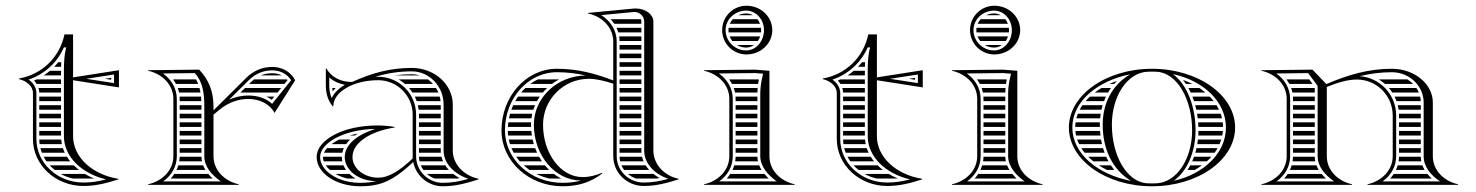

<svg xmlns="http://www.w3.org/2000/svg" viewBox="-20 -645 5150 670"><path d="M346.4 -370 368 -366.7V-373.3ZM308.3 -22C297.1 -26.6 286.4 -32 276.4 -38H192C205 -30.8 219.2 -25.4 234.4 -22ZM225 -82C220.8 -87.1 217.1 -92.5 213.7 -98H132.4C135.3 -92.5 138.6 -87.1 142.3 -82ZM237.6 -68H153.6C158.9 -62.3 164.7 -56.9 170.9 -52H255.8C249.3 -57 243.2 -62.4 237.6 -68ZM193.5 -158H117C117.1 -152.6 117.5 -147.3 118.2 -142H195.9C194.8 -147.2 194 -152.6 193.5 -158ZM199.7 -128H120.9C122.3 -122.5 124 -117.2 126 -112H206.1C203.6 -117.2 201.5 -122.5 199.7 -128ZM117 -202H193V-218H117ZM117 -188V-172H193V-188ZM117 -308V-292H193V-308ZM117 -278V-262H193V-278ZM117 -248V-232H193V-248ZM107.9 -352H193V-368H108C105 -366.6 102 -365.2 98.9 -363.9C102.3 -360.1 105.3 -356.2 107.9 -352ZM114.3 -338C115.9 -333 116.8 -327.7 117 -322H193V-338ZM183.4 -428C178.9 -422.4 174.2 -417.1 169.3 -412H193.2C193.3 -417.4 193.5 -422.8 193.7 -428ZM154.3 -398C147.5 -392.2 140.4 -386.9 132.9 -382H193V-398ZM95 -160C95 -69 174 4 271 4C314.6 4 351.1 -5.7 393 -19V-21C303.9 -35.2 235 -95.1 235 -170V-365L395 -340V-400L235 -375V-525H205C188 -444 126 -385 46 -371V-369C72 -363 95 -345 95 -320ZM203 -170C203 -96.9 266.6 -38.7 350.5 -19C323.1 -12 299.2 -8 271 -8C179.9 -8 107 -76.4 107 -160V-320C107 -340.9 93.8 -357.7 79.9 -367.2C136.3 -386.5 179.7 -426.9 203 -479.7H211C204.4 -453.6 203.4 -430.6 203 -403.5ZM280.7 -370 378 -385V-355Z M849.1 -352H972.5L983.4 -365.5C982.7 -366.4 981.9 -367.2 981.2 -368H866.5C862.4 -364.8 858.4 -361.3 854.5 -357.4ZM835 -338 818.9 -322H948.4L961.3 -338ZM890.5 -382H963.1C953.6 -386.9 942.6 -389.4 930.2 -389.4C915.8 -389.4 902.7 -387 890.5 -382ZM937.2 -308H909.5C916.1 -304.8 922.3 -301.1 928.1 -296.7ZM607 -202H683V-218H607ZM607 -188V-172H683V-188ZM607 -158V-142H683V-158ZM607 -128V-112H683V-128ZM607 -292H682.6C682.4 -297.5 682 -302.8 681.5 -308H606.7C606.9 -305.4 607 -302.7 607 -300ZM607 -278V-262H683V-274C683 -275.3 683 -276.7 683 -278ZM607 -248V-232H683V-248ZM584 -368C587.8 -362.9 591.2 -357.6 594.1 -352H671.6C669.4 -357.6 666.9 -363 663.8 -368ZM600.3 -338C602.2 -332.8 603.7 -327.5 604.8 -322H679.6C678.7 -327.5 677.6 -332.8 676.2 -338ZM684.8 -82C683.7 -87.1 683.1 -92.5 683 -98H607C606.9 -92.6 606.4 -87.2 605.5 -82ZM688.9 -68H602.3C600.6 -62.5 598.5 -57.1 596.1 -52H696.9C693.7 -57.1 691.1 -62.5 688.9 -68ZM707 -38H588.3C584.6 -32.3 580.4 -26.9 575.9 -22H722.2C716.7 -27.2 711.5 -32.5 707 -38ZM585 -100C585 -52.2 547.9 -13.2 497 -2V0H813V-2C762.1 -13.2 725 -52.2 725 -100V-245.1L747 -263C778 -288.2 813.5 -299.7 846 -299.7C886.4 -299.7 922 -281.9 938 -251L1010 -365C994.2 -394.8 964.6 -411.4 930.2 -411.4C894.7 -411.4 864.4 -398.2 839 -373L725 -259.8V-274C725 -323.8 709.3 -366.7 675 -402L497 -400V-398C547.9 -386.8 585 -347.8 585 -300ZM597 -100V-300C597 -336.8 577 -368.7 548.6 -388.6L659.9 -389.9C687.9 -359.2 693 -318.7 693 -274V-100C693 -63.8 717.8 -35.3 750.6 -12H549.4C578.5 -32.7 597 -63.9 597 -100ZM779.7 -297.2 847.5 -364.5C870.9 -387.7 897.8 -399.4 930.2 -399.4C958.5 -399.4 981.6 -387 996 -365.2L929.6 -282.6C907.9 -302.4 878.7 -311.7 846 -311.7C824.5 -311.7 801.7 -307 779.7 -297.2Z M1358.4 -382H1444.5C1435.8 -384.6 1426.5 -386 1417 -386C1396.7 -386 1377.1 -384.6 1358.4 -382ZM1473.3 -368H1370.9C1378.9 -363.4 1386.4 -358 1393.3 -352H1491.1C1485.8 -358 1479.8 -363.4 1473.3 -368ZM1501.5 -338H1407.3C1411.7 -333 1415.7 -327.6 1419.4 -322H1509.8C1507.5 -327.6 1504.7 -333 1501.5 -338ZM1514.4 -308H1427.3C1429.9 -302.8 1432.1 -297.5 1434.1 -292H1517.4C1516.8 -297.5 1515.8 -302.8 1514.4 -308ZM1518 -202V-218H1442V-202ZM1518 -188H1442V-172H1518ZM1518 -158H1442V-142H1518ZM1518 -128H1442V-112H1518.3C1518.1 -114.6 1518 -117.3 1518 -120ZM1518 -278H1438.2C1439.4 -272.8 1440.4 -267.4 1441 -262H1518ZM1518 -248H1442C1442 -247 1442 -246 1442 -245V-232H1518ZM1526.1 -82C1523.8 -87.1 1522 -92.5 1520.6 -98H1442C1442.2 -92.5 1442.8 -87.2 1444 -82ZM1533.7 -68H1448.4C1450.8 -62.3 1453.8 -57 1457.3 -52H1546.3C1541.6 -57 1537.4 -62.4 1533.7 -68ZM1561.6 -38H1469.8C1477.6 -31.1 1486.6 -25.6 1496.6 -22H1576.8C1579.2 -22.5 1581.5 -22.9 1583.8 -23.4C1575.9 -27.7 1568.5 -32.6 1561.6 -38ZM1192.5 -22H1220.6C1212.8 -26.6 1205.7 -32 1199.5 -38H1150.8C1162.7 -31.2 1176.7 -25.7 1192.5 -22ZM1109.7 -82H1174.5C1173.5 -86.9 1173 -91.9 1173 -97C1173 -97.3 1173 -97.7 1173 -98H1107C1107 -97.7 1107 -97.3 1107 -97C1107 -92.1 1107.9 -87 1109.7 -82ZM1116.8 -68C1120.6 -62.5 1125.3 -57.1 1131 -52H1187.5C1184 -57 1181 -62.4 1178.7 -68ZM1199.8 -172H1218.3C1221.7 -174.5 1225.2 -176.8 1228.8 -179C1218.5 -177 1208.9 -174.7 1199.8 -172ZM1163.3 -158C1153.1 -153 1144.2 -147.6 1136.7 -142H1187.8C1191.8 -147.7 1196.4 -153 1201.5 -158ZM1121.2 -128C1116.5 -122.7 1112.9 -117.3 1110.5 -112H1174.5C1175.7 -117.6 1177.5 -122.9 1179.8 -128ZM1151.5 -338H1139.4C1139.7 -333.6 1140.2 -329.6 1140.7 -326.5C1144.3 -330.8 1147.9 -334.6 1151.5 -338ZM1420 -245V-92C1378 -52 1338.1 -25 1300 -25C1250.3 -25 1210 -57.3 1210 -97C1210 -149 1276.7 -188 1357 -200V-202C1335.8 -205.7 1317.6 -207.2 1296.1 -207.2C1179.6 -207.2 1085 -157.9 1085 -97C1085 -40.7 1153.1 5 1237 5C1265.3 5 1289.6 2.5 1316 -7C1348.7 -18.7 1380.7 -41 1422 -79.7C1431.4 -31.4 1474 5 1525 5C1569.6 5 1607 -5.4 1650 -19V-21C1598 -32.4 1560 -71.8 1560 -120V-280C1560 -350.7 1495.9 -408 1417 -408C1341.4 -408 1277.8 -390.2 1208.3 -358.9C1170.3 -358.9 1137.1 -374.5 1119 -406H1117V-349C1117 -320.4 1123.3 -295.5 1141 -274H1143C1143 -324.3 1213.2 -365.1 1299.7 -365.1C1366.1 -365.1 1420 -311.3 1420 -245ZM1183.4 -349.1C1162.4 -336.9 1146.2 -321.2 1137.4 -302.6C1131.3 -316.7 1129 -331.5 1129 -349V-374.8C1144.2 -361.3 1163 -352.9 1183.4 -349.1ZM1293 -13C1273.7 -8.5 1256.9 -7 1237 -7C1155.7 -7 1097 -51.3 1097 -97C1097 -144.4 1176.9 -193.2 1289.9 -195.2C1231.4 -176.9 1183 -142.9 1183 -97C1183 -50.6 1232.3 -13 1293 -13ZM1289.1 -376.9C1330.2 -389.3 1371.4 -396 1417 -396C1478.3 -396 1528 -344 1528 -280V-120C1528 -74.5 1564.8 -38.3 1614.4 -20.8C1582.8 -12 1557 -7 1525 -7C1473.7 -7 1432 -48.7 1432 -100V-245C1432 -317.9 1372.7 -377.1 1299.7 -377.1C1296.5 -377.1 1292.6 -377 1289.1 -376.9Z M1931.2 -368H1856.9C1847.6 -363.6 1838.6 -358.2 1830.2 -352H1906C1913.9 -357.9 1922.3 -363.3 1931.2 -368ZM1889.4 -338H1813.3C1808.1 -333 1803 -327.7 1798.3 -322H1874.3C1879 -327.6 1884 -333 1889.4 -338ZM1863.6 -308H1787.7C1784.2 -302.9 1780.9 -297.5 1777.8 -292H1853.8C1856.8 -297.5 1860.1 -302.8 1863.6 -308ZM1847 -278H1770.8C1768.4 -272.8 1766.2 -267.5 1764.3 -262H1841.1C1842.8 -267.4 1844.8 -272.8 1847 -278ZM1837.2 -248H1759.8C1758.4 -242.8 1757.1 -237.4 1756.1 -232H1834.4C1835.1 -237.4 1836 -242.8 1837.2 -248ZM1833.2 -218H1753.8C1753.1 -212.7 1752.6 -207.4 1752.3 -202H1833.1C1833 -204.7 1833 -207.3 1833 -210C1833 -212.7 1833.1 -215.3 1833.2 -218ZM1938.3 -22C1929.3 -26.6 1920.8 -31.9 1912.8 -38H1851.7C1865.8 -31 1881.1 -25.6 1897.1 -22ZM1871.1 -82C1867.6 -87.1 1864.3 -92.5 1861.2 -98H1781.4C1785.2 -92.5 1789.4 -87.1 1793.9 -82ZM1881.6 -68H1807.7C1814 -62.3 1820.7 -56.9 1827.8 -52H1896.4C1891.2 -57 1886.3 -62.4 1881.6 -68ZM1834 -188H1752C1752.1 -182.6 1752.4 -177.3 1753 -172H1836C1835.1 -177.3 1834.5 -182.6 1834 -188ZM1838.6 -158H1755.3C1756.4 -152.6 1757.8 -147.2 1759.5 -142H1842.8C1841.2 -147.2 1839.8 -152.6 1838.6 -158ZM1847.4 -128H1764.7C1767.1 -122.5 1769.7 -117.2 1772.6 -112H1854.1C1851.7 -117.2 1849.4 -122.5 1847.4 -128ZM2110.9 -578C2115.6 -573 2119.7 -567.6 2123.4 -562H2218V-570C2218 -572.8 2217.5 -575.5 2216.5 -578ZM2131.3 -548C2133.7 -542.9 2135.8 -537.5 2137.4 -532H2218V-548ZM2140.6 -518C2141.4 -512.8 2141.9 -507.5 2142 -502H2218V-518ZM2218 -202V-218H2142V-202ZM2218 -188H2142V-172H2218ZM2218 -158H2142V-142H2218ZM2218 -128H2142V-112H2218.3C2218.1 -114.6 2218 -117.3 2218 -120ZM2218 -488H2142V-472H2218ZM2218 -458H2142V-442H2218ZM2218 -428H2142V-412H2218ZM2218 -398H2142V-382H2218ZM2218 -368H2142V-352H2218ZM2218 -338H2142V-322H2218ZM2218 -308H2142V-292H2218ZM2218 -278H2142V-262H2218ZM2218 -248H2142V-232H2218ZM2225.8 -82C2223.6 -87.1 2221.8 -92.5 2220.5 -98H2142C2142.2 -92.5 2142.8 -87.2 2144 -82ZM2233.1 -68H2148.6C2151.1 -62.3 2154.2 -56.9 2157.9 -52H2245.3C2240.8 -57 2236.7 -62.4 2233.1 -68ZM2260.2 -38H2171C2179.4 -30.9 2189.2 -25.4 2200 -22H2272.2C2275.3 -22.5 2278.4 -23.1 2281.5 -23.8C2273.9 -28 2266.8 -32.8 2260.2 -38ZM1730 -190C1730 -82.4 1825.4 5 1943 5C1996 5 2041 -8 2082 -40L2081 -42C2058 -33 2038 -27 2013 -27C1936.8 -27 1875 -109 1875 -210C1875 -298.3 1946.7 -370 2035 -370C2060.3 -370 2091.8 -362.5 2120 -352.9V-100C2120 -42 2168 4 2226 4C2270 4 2306 -6 2348 -19V-21C2297 -32 2260 -72 2260 -120V-570C2260 -594.5 2232.7 -615.4 2198.2 -615.4C2195.5 -615.4 2192.8 -615.3 2190 -615L2032 -600V-598C2083 -587 2120 -548 2120 -500V-364.3C2055.5 -389.1 1994.4 -405 1923 -405C1816.5 -405 1730 -308.7 1730 -190ZM2132 -500C2132 -539.2 2110.1 -572.2 2078.1 -592.3L2190.6 -603C2191.7 -603.1 2192.8 -603.2 2193.9 -603.2C2212.4 -603.2 2228 -588.3 2228 -570V-120C2228 -74.4 2263.6 -37.8 2312.3 -21C2282.3 -12.8 2257.1 -8 2226 -8C2174.4 -8 2132 -48.9 2132 -100ZM2024.1 -381.7C1923.8 -380.4 1843 -304 1843 -210C1843 -102.7 1916.4 -15.5 2007.3 -15.1C1986.7 -9.4 1966.2 -7 1943 -7C1831.1 -7 1742 -89.9 1742 -190C1742 -302.1 1823.1 -393 1923 -393C1958.5 -393 1991.8 -388.9 2024.1 -381.7Z M2556.5 -592H2606.9C2600 -595.9 2592.1 -598 2584 -598C2574.1 -598 2564.7 -595.8 2556.5 -592ZM2537.2 -578C2532.8 -573.3 2529.2 -567.9 2526.6 -562H2632.1C2630 -567.9 2626.9 -573.3 2623.3 -578ZM2522.6 -548C2522.2 -545.4 2522 -542.7 2522 -540C2522 -537.3 2522.2 -534.6 2522.5 -532H2635.6C2635.9 -534.6 2636 -537.3 2636 -540C2636 -542.7 2635.8 -545.4 2635.5 -548ZM2632.5 -518H2526.2C2528.5 -512.2 2531.6 -506.8 2535.5 -502H2624.7C2627.9 -506.8 2630.6 -512.1 2632.5 -518ZM2611.1 -488H2551.6C2561 -482.3 2572.1 -479 2584 -479C2593.7 -479 2603.1 -482.3 2611.1 -488ZM2512 -540C2512 -577.5 2544.3 -608 2584 -608C2618.2 -608 2646 -577.5 2646 -540C2646 -500.8 2618.2 -469 2584 -469C2544.3 -469 2512 -500.8 2512 -540ZM2500 -540C2500 -493 2538 -455 2585 -455C2634.7 -455 2675 -493.1 2675 -540C2675 -586.9 2634.7 -625 2585 -625C2538.1 -625 2500 -586.9 2500 -540ZM2547 -202H2623V-218H2547ZM2547 -188V-172H2623V-188ZM2547 -158V-142H2623V-158ZM2547 -128V-112H2623V-128ZM2547 -292H2623V-308H2546.7C2546.9 -305.4 2547 -302.7 2547 -300ZM2547 -278V-262H2623V-278ZM2547 -248V-232H2623V-248ZM2524.2 -368C2528 -362.9 2531.4 -357.6 2534.3 -352H2625.5C2626.3 -357.4 2627.2 -362.7 2628.2 -368ZM2540.5 -338C2542.4 -332.8 2543.8 -327.5 2544.9 -322H2623C2623.2 -327.5 2623.5 -332.8 2623.9 -338ZM2625 -82C2623.8 -87.2 2623.2 -92.5 2623 -98H2547C2546.9 -92.6 2546.4 -87.2 2545.5 -82ZM2629.3 -68H2542.3C2540.7 -62.5 2538.6 -57.1 2536.2 -52H2637.5C2634.3 -57.1 2631.5 -62.4 2629.3 -68ZM2647.5 -38H2528.5C2524.7 -32.3 2520.6 -26.9 2516.1 -22H2662.5C2657.2 -27 2652.2 -32.4 2647.5 -38ZM2525 -100C2525 -51 2487 -13 2437 -2V0H2753V-2C2703 -13 2665 -51 2665 -100V-398L2615 -402L2437 -400V-398C2487 -387 2525 -349 2525 -300ZM2537 -100V-300C2537 -337.4 2517 -368.7 2488.7 -388.6L2614.6 -390L2643 -387.9C2637.1 -364.4 2633.3 -344.1 2633 -320V-100C2633 -63 2662.6 -31.8 2690.5 -12H2489.5C2518.6 -32.7 2537 -63.3 2537 -100Z M3151.4 -370 3173 -366.7V-373.3ZM3113.3 -22C3102.1 -26.6 3091.4 -32 3081.4 -38H2997C3010 -30.8 3024.2 -25.4 3039.4 -22ZM3030 -82C3025.8 -87.1 3022.1 -92.5 3018.7 -98H2937.4C2940.3 -92.5 2943.6 -87.1 2947.3 -82ZM3042.6 -68H2958.6C2963.9 -62.3 2969.7 -56.9 2975.9 -52H3060.8C3054.3 -57 3048.2 -62.4 3042.6 -68ZM2998.5 -158H2922C2922.1 -152.6 2922.5 -147.3 2923.2 -142H3000.9C2999.8 -147.2 2999 -152.6 2998.5 -158ZM3004.7 -128H2925.9C2927.3 -122.5 2929 -117.2 2931 -112H3011.1C3008.6 -117.2 3006.5 -122.5 3004.7 -128ZM2922 -202H2998V-218H2922ZM2922 -188V-172H2998V-188ZM2922 -308V-292H2998V-308ZM2922 -278V-262H2998V-278ZM2922 -248V-232H2998V-248ZM2912.9 -352H2998V-368H2913C2910 -366.6 2907 -365.2 2903.9 -363.9C2907.3 -360.1 2910.3 -356.2 2912.9 -352ZM2919.3 -338C2920.9 -333 2921.8 -327.7 2922 -322H2998V-338ZM2988.4 -428C2983.9 -422.4 2979.2 -417.1 2974.3 -412H2998.2C2998.3 -417.4 2998.5 -422.8 2998.7 -428ZM2959.3 -398C2952.5 -392.2 2945.4 -386.9 2937.9 -382H2998V-398ZM2900 -160C2900 -69 2979 4 3076 4C3119.6 4 3156.1 -5.7 3198 -19V-21C3108.9 -35.2 3040 -95.1 3040 -170V-365L3200 -340V-400L3040 -375V-525H3010C2993 -444 2931 -385 2851 -371V-369C2877 -363 2900 -345 2900 -320ZM3008 -170C3008 -96.9 3071.6 -38.7 3155.5 -19C3128.1 -12 3104.2 -8 3076 -8C2984.9 -8 2912 -76.4 2912 -160V-320C2912 -340.9 2898.8 -357.7 2884.9 -367.2C2941.3 -386.5 2984.7 -426.9 3008 -479.7H3016C3009.4 -453.6 3008.4 -430.6 3008 -403.5ZM3085.7 -370 3183 -385V-355Z M3421.5 -592H3471.9C3465 -595.9 3457.1 -598 3449 -598C3439.1 -598 3429.7 -595.8 3421.5 -592ZM3402.2 -578C3397.8 -573.3 3394.2 -567.9 3391.6 -562H3497.1C3495 -567.9 3491.9 -573.3 3488.3 -578ZM3387.6 -548C3387.2 -545.4 3387 -542.7 3387 -540C3387 -537.3 3387.2 -534.6 3387.5 -532H3500.6C3500.9 -534.6 3501 -537.3 3501 -540C3501 -542.7 3500.8 -545.4 3500.5 -548ZM3497.5 -518H3391.2C3393.5 -512.2 3396.6 -506.8 3400.5 -502H3489.7C3492.9 -506.8 3495.6 -512.1 3497.5 -518ZM3476.1 -488H3416.6C3426 -482.3 3437.1 -479 3449 -479C3458.7 -479 3468.1 -482.3 3476.1 -488ZM3377 -540C3377 -577.5 3409.3 -608 3449 -608C3483.2 -608 3511 -577.5 3511 -540C3511 -500.8 3483.2 -469 3449 -469C3409.3 -469 3377 -500.8 3377 -540ZM3365 -540C3365 -493 3403 -455 3450 -455C3499.7 -455 3540 -493.1 3540 -540C3540 -586.9 3499.7 -625 3450 -625C3403.1 -625 3365 -586.9 3365 -540ZM3412 -202H3488V-218H3412ZM3412 -188V-172H3488V-188ZM3412 -158V-142H3488V-158ZM3412 -128V-112H3488V-128ZM3412 -292H3488V-308H3411.7C3411.9 -305.4 3412 -302.7 3412 -300ZM3412 -278V-262H3488V-278ZM3412 -248V-232H3488V-248ZM3389.2 -368C3393 -362.9 3396.4 -357.6 3399.3 -352H3490.5C3491.3 -357.4 3492.2 -362.7 3493.2 -368ZM3405.5 -338C3407.4 -332.8 3408.8 -327.5 3409.9 -322H3488C3488.2 -327.5 3488.5 -332.8 3488.9 -338ZM3490 -82C3488.8 -87.2 3488.2 -92.5 3488 -98H3412C3411.9 -92.6 3411.4 -87.2 3410.5 -82ZM3494.3 -68H3407.3C3405.7 -62.5 3403.6 -57.1 3401.2 -52H3502.5C3499.3 -57.1 3496.5 -62.4 3494.3 -68ZM3512.5 -38H3393.5C3389.7 -32.3 3385.6 -26.9 3381.1 -22H3527.5C3522.2 -27 3517.2 -32.4 3512.5 -38ZM3390 -100C3390 -51 3352 -13 3302 -2V0H3618V-2C3568 -13 3530 -51 3530 -100V-398L3480 -402L3302 -400V-398C3352 -387 3390 -349 3390 -300ZM3402 -100V-300C3402 -337.4 3382 -368.7 3353.7 -388.6L3479.6 -390L3508 -387.9C3502.1 -364.4 3498.3 -344.1 3498 -320V-100C3498 -63 3527.6 -31.8 3555.5 -12H3354.5C3383.6 -32.7 3402 -63.3 3402 -100Z M3795.3 -82H3848.2C3845.3 -87.2 3842.6 -92.6 3840.2 -98H3777.5C3783 -92.4 3788.9 -87.1 3795.3 -82ZM3814.6 -68C3823.4 -62.3 3832.8 -56.9 3842.7 -52H3868.2C3864.1 -57.2 3860.2 -62.5 3856.6 -68ZM3732.6 -188C3733.1 -182.6 3733.9 -177.3 3735.1 -172H3820.2C3819.6 -177.3 3819.1 -182.6 3818.7 -188ZM3739 -158C3740.9 -152.6 3743.1 -147.2 3745.7 -142H3825.5C3824.2 -147.3 3823.2 -152.6 3822.2 -158ZM3753.5 -128C3756.9 -122.5 3760.7 -117.2 3764.9 -112H3834.5C3832.5 -117.2 3830.7 -122.6 3829.1 -128ZM3732 -202H3818.1C3818 -204.7 3818 -207.3 3818 -210C3818 -212.7 3818 -215.3 3818.1 -218H3733.3C3732.5 -212.7 3732.1 -207.4 3732 -202ZM3851 -352H3867.9C3871 -355.7 3874.4 -359.3 3877.8 -362.8C3868.6 -359.5 3859.6 -355.9 3851 -352ZM3824.1 -338C3815.7 -333 3807.7 -327.7 3800.2 -322H3846.7C3849.8 -327.5 3853.2 -332.8 3856.9 -338ZM3783.5 -308C3778 -302.9 3772.9 -297.5 3768.1 -292H3832.5C3834.5 -297.4 3836.8 -302.8 3839.3 -308ZM3757.3 -278C3753.8 -272.8 3750.5 -267.5 3747.6 -262H3823.6C3824.7 -267.4 3826.1 -272.8 3827.7 -278ZM3741.2 -248C3739.1 -242.8 3737.4 -237.4 3736 -232H3819C3819.4 -237.4 3820.1 -242.7 3820.9 -248ZM4140.3 -82H4191.4C4197.1 -87.1 4202.4 -92.4 4207.3 -98H4146.6C4144.6 -92.5 4142.5 -87.2 4140.3 -82ZM4133.6 -68C4130.8 -62.5 4127.7 -57.1 4124.4 -52H4148.9C4157.8 -56.9 4166.2 -62.2 4174.1 -68ZM4162 -188C4162 -182.6 4161.8 -177.3 4161.4 -172H4245.2C4246.3 -177.3 4247 -182.6 4247.5 -188ZM4160.2 -158C4159.6 -152.6 4158.8 -147.3 4157.9 -142H4235.7C4238 -147.2 4240 -152.6 4241.7 -158ZM4155.2 -128C4154 -122.6 4152.6 -117.2 4151.1 -112H4218.5C4222.3 -117.2 4225.7 -122.5 4228.8 -128ZM4161.8 -202H4248C4247.9 -207.4 4247.5 -212.7 4246.8 -218H4160.9C4161.3 -212.7 4161.6 -207.4 4161.8 -202ZM4118.4 -352H4141.1C4130.7 -357.4 4119.6 -362.1 4108.2 -366.1C4111.8 -361.6 4115.2 -356.9 4118.4 -352ZM4126.9 -338C4129.8 -332.8 4132.5 -327.5 4135 -322H4186.5C4179.8 -327.7 4172.7 -333 4165.2 -338ZM4141 -308C4143.1 -302.8 4145 -297.4 4146.7 -292H4215.3C4211.1 -297.5 4206.4 -302.9 4201.5 -308ZM4150.8 -278C4152.2 -272.7 4153.5 -267.4 4154.7 -262H4233.8C4231.2 -267.5 4228.3 -272.8 4225 -278ZM4157.3 -248C4158.2 -242.7 4158.9 -237.4 4159.6 -232H4244.3C4243.1 -237.4 4241.5 -242.8 4239.6 -248ZM4076.1 -14.3C4122.9 -47.5 4152 -115.9 4152 -190C4152 -273.3 4122.1 -350.7 4073.1 -386.3C4177.2 -364.5 4258 -291.4 4258 -200C4258 -109.4 4178.7 -36.7 4076.1 -14.3ZM3860 -210C3860 -309.7 3914 -392.1 3985 -394.7C3990.3 -394.9 3994.7 -395 4000 -395C4005.3 -395 4009.7 -394.9 4015 -394.7C4086.4 -392.1 4140 -300.4 4140 -190C4140 -90.3 4086 -7.9 4015 -5.3C4009.7 -5.1 4005.3 -5 4000 -5C3994.7 -5 3990.3 -5.1 3985 -5.3C3913.6 -7.9 3860 -99.6 3860 -210ZM3710 -200C3710 -86.8 3839.9 5 4000 5C4160.1 5 4290 -86.8 4290 -200C4290 -313.2 4160.1 -405 4000 -405C3839.9 -405 3710 -313.2 3710 -200ZM3926.9 -13.7C3812.2 -35.5 3722 -107.8 3722 -200C3722 -291.5 3810.7 -363.3 3923.9 -385.7C3861.1 -349 3828 -284.5 3828 -210C3828 -127.2 3859.7 -54.3 3926.9 -13.7Z M4891.2 -368H4791.3C4799 -363.3 4806.2 -357.9 4812.9 -352H4911.3C4905.4 -358.1 4898.6 -363.5 4891.2 -368ZM4922.5 -338H4826.6C4831 -332.9 4834.9 -327.6 4838.6 -322H4931.1C4928.7 -327.6 4925.9 -333 4922.5 -338ZM4935.6 -308H4846.6C4849.1 -302.8 4851.4 -297.5 4853.4 -292H4937.9C4937.6 -297.5 4936.8 -302.8 4935.6 -308ZM4938 -202V-218H4862V-202ZM4938 -188H4862V-172H4938ZM4938 -158H4862V-142H4938ZM4938 -128H4862V-112H4938ZM4938 -278H4857.6C4858.9 -272.8 4859.9 -267.4 4860.7 -262H4938ZM4938 -248H4861.9C4862 -246 4862 -244 4862 -242V-232H4938ZM4939.7 -82C4938.7 -87.2 4938.1 -92.5 4938 -98H4862C4861.9 -92.6 4861.4 -87.2 4860.5 -82ZM4943.7 -68H4857.3C4855.7 -62.5 4853.6 -57.1 4851.2 -52H4951.3C4948.3 -57.1 4945.7 -62.5 4943.7 -68ZM4961.1 -38H4843.5C4839.7 -32.3 4835.6 -26.9 4831.1 -22H4976.2C4970.7 -27.1 4965.6 -32.4 4961.1 -38ZM4568 -202V-218H4492V-202ZM4568 -188H4492V-172H4568ZM4568 -158H4492V-142H4568ZM4568 -128H4492V-112H4568ZM4568 -338H4485.5C4487.4 -332.8 4488.8 -327.5 4489.9 -322H4568ZM4568 -308H4491.7C4491.9 -305.4 4492 -302.7 4492 -300V-292H4568ZM4568 -278H4492V-262H4568ZM4568 -248H4492V-232H4568ZM4569.8 -82C4568.7 -87.1 4568.1 -92.5 4568 -98H4492C4491.9 -92.6 4491.4 -87.2 4490.5 -82ZM4573.9 -68H4487.3C4485.7 -62.5 4483.6 -57.1 4481.2 -52H4581.9C4578.7 -57.1 4576 -62.5 4573.9 -68ZM4591.9 -38H4473.5C4469.7 -32.3 4465.6 -26.9 4461 -22H4607.1C4601.6 -27.2 4596.5 -32.5 4591.9 -38ZM4469.2 -368C4473 -362.9 4476.4 -357.5 4479.3 -352H4560.5C4556.6 -357.3 4552.7 -362.7 4548.7 -368ZM4470 -100C4470 -51 4432 -13 4382 -2V0H4698V-2C4648 -13 4610 -51 4610 -100V-341.4C4643 -355.1 4680.7 -367.5 4715.1 -367.5C4784 -367.5 4840 -311.3 4840 -242V-100C4840 -51 4802 -13 4752 -2V0H5068V-2C5018 -13 4980 -51 4980 -100V-287C4980 -352.1 4915.9 -405 4837 -405C4754.4 -405 4684.8 -384 4608.4 -351.6L4560 -402L4382 -400V-398C4432 -387 4470 -349 4470 -300ZM4578 -345.2V-100C4578 -63.9 4602.7 -35.3 4635.5 -12H4434.5C4463.6 -32.7 4482 -63.3 4482 -100V-300C4482 -337.4 4462 -368.7 4433.7 -388.6L4544.9 -389.9ZM4724.8 -379.2C4760.8 -388 4797.6 -393 4837 -393C4898.3 -393 4948 -345.5 4948 -287V-100C4948 -63.4 4972 -34.1 5005.5 -12H4804.5C4833.6 -32.7 4852 -63.3 4852 -100V-242C4852 -314.5 4795.9 -374 4724.8 -379.2Z"/></svg>

Font: SortefaxS02
Style: Medium
Weight: 500
Designer: gluk
Foundry: gluk
Version: Version 0.261